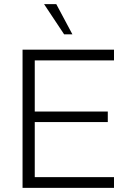

<svg xmlns="http://www.w3.org/2000/svg" viewBox="-20 -908 629 928"><path d="M531 0V-52H148V-318H501V-369H148V-616H531V-668H89V0ZM330 -742 252 -888H193L290 -742Z"/></svg>

Font: Gantari Light
Style: Regular
Weight: 300
Designer: Anugrah Pasau
Foundry: Lafontype
Version: Version 1.000